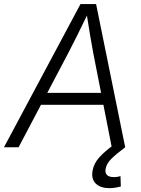

<svg xmlns="http://www.w3.org/2000/svg" viewBox="-46 -748 717 975"><path d="M-25.9 0 362.8 -727.5H441.9L589.8 0H521.5L427.7 -478Q420.4 -517.6 411.4 -569.8Q402.3 -622.1 391.1 -696.3H408.7Q373.5 -623.5 347.7 -571.3Q321.8 -519 300.3 -478L48.3 0ZM136.2 -215.8 146.5 -276.4H509.3L499 -215.8ZM509.8 207.5Q465.3 207.5 441.2 185.1Q417 162.6 423.8 120.1Q430.2 82 458.3 51Q486.3 20 530.8 -11.7L589.8 0Q544.4 33.7 519.5 58.3Q494.6 83 490.2 109.9Q486.8 129.9 497.3 140.6Q507.8 151.4 533.2 151.4Q542 151.4 550.5 149.9Q559.1 148.4 565.9 146.5L567.4 199.2Q555.2 202.1 540.8 204.8Q526.4 207.5 509.8 207.5Z"/></svg>

Font: Inter 24pt Light
Style: Italic
Weight: 300
Italic angle: -9.3988°
Designer: Rasmus Andersson
Foundry: rsms
Version: Version 4.001;git-66647c0bb